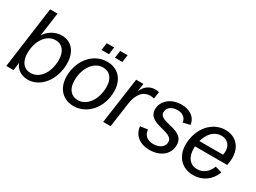

<svg xmlns="http://www.w3.org/2000/svg" viewBox="-41 -1314 2574 1927"><g transform="rotate(30 1245.5 -350.0)"><path d="M289 12C435 12 552 -136 552 -323C552 -457 481 -544 368 -544C291 -544 218 -501 180 -437L218 -712H132L35 0H119L131 -93C151 -27 213 12 289 12ZM280 -60C201 -60 154 -120 154 -218C154 -363 232 -472 336 -472C416 -472 462 -409 462 -313C462 -168 384 -60 280 -60Z M819 12C977 12 1101 -132 1101 -318C1101 -453 1021 -544 894 -544C732 -544 611 -397 611 -214C611 -78 692 12 819 12ZM827 -61C748 -61 700 -120 700 -215C700 -363 781 -473 885 -473C965 -473 1012 -414 1012 -319C1012 -171 931 -61 827 -61ZM938 -617H1024L1036 -702H950ZM782 -617H868L880 -702H794Z M1158 0H1244L1284 -285C1300 -400 1356 -464 1437 -464C1451 -464 1466 -462 1482 -458L1494 -538C1479 -542 1465 -544 1450 -544C1384 -544 1332 -507 1304 -438L1317 -532H1233Z M1699 12C1827 12 1914 -61 1914 -167C1914 -347 1633 -273 1633 -387C1633 -441 1679 -476 1748 -476C1806 -476 1847 -444 1852 -393L1933 -412C1919 -508 1836 -544 1754 -544C1634 -544 1545 -469 1545 -370C1545 -203 1826 -269 1826 -151C1826 -95 1775 -58 1703 -58C1635 -58 1588 -96 1586 -159L1500 -147C1509 -50 1585 12 1699 12Z M2204 12C2313 12 2401 -50 2439 -154L2361 -176C2336 -106 2281 -60 2210 -60C2128 -60 2078 -122 2078 -222C2078 -231 2078 -239 2079 -248H2452C2492 -428 2407 -544 2263 -544C2105 -544 1988 -398 1988 -216C1988 -79 2076 12 2204 12ZM2090 -316C2115 -411 2177 -474 2257 -474C2335 -474 2384 -413 2365 -316Z"/></g></svg>

Font: Ronzino Oblique
Style: Italic
Weight: 400
Italic angle: -8°
Designer: Nunzio Mazzaferro
Foundry: Collletttivo
Version: Version 1.000;Glyphs 3.3 (3337)